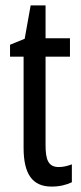

<svg xmlns="http://www.w3.org/2000/svg" viewBox="-20 -771 299 708"><path d="M197 -155C158 -155 148 -182 148 -236V-562H238V-630H148V-751H93L71 -628L17 -606V-562H67V-226C67 -130 99 -83 170 -83C200 -83 224 -89 245 -99V-165C229 -159 213 -155 197 -155Z"/></svg>

Font: Noto Sans Kannada UI ExtraCondensed
Style: Regular
Weight: 400
Width: 2
Designer: Jelle Bosma - Monotype Design Team
Foundry: Monotype Imaging Inc.
Version: Version 2.005